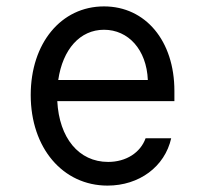

<svg xmlns="http://www.w3.org/2000/svg" viewBox="-20 -570 640 600"><path d="M159 -254H525V-286C525 -442 435 -550 305 -550C171 -550 76 -435 76 -273C76 -108 176 10 316 10C415 10 495 -49 515 -138H435C419 -93 374 -64 318 -64C226 -64 165 -139 159 -254ZM305 -477C381 -477 438 -415 442 -320H162C176 -416 230 -477 305 -477Z"/></svg>

Font: CommitMono
Style: 400Regular
Weight: 400
Monospace: yes
Designer: Eigil Nikolajsen
Foundry: Eigil Nikolajsen
Version: Version 1.143